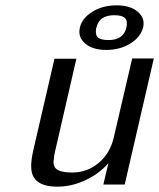

<svg xmlns="http://www.w3.org/2000/svg" viewBox="-20 -690 596 719"><path d="M106 -133 184 -470H266L186 -122Q182 -106 182 -95Q178 -83 183 -69Q190 -44 251 -44Q306 -44 349 -79.5Q392 -115 406 -175L475 -471H556L447 1H367L386 -79Q351 -39 299.5 -15Q248 9 195 9Q100 9 97 -61Q95 -86 106 -133ZM279 -586Q287 -622 326 -646Q365 -670 416 -670Q468 -670 496 -646Q524 -622 516 -588Q507 -551 468 -527Q429 -503 378 -503Q327 -503 299 -527Q271 -551 279 -586ZM341 -586 340 -585V-584Q336 -559 347 -549.5Q358 -540 387 -540Q441 -540 453 -585Q459 -612 448 -622.5Q437 -633 408 -633Q351 -633 341 -586Z"/></svg>

Font: Coval
Style: Light Italic
Weight: 300
Foundry: Context Ltd
Version: Version 001.000